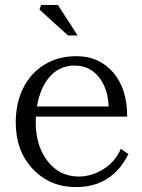

<svg xmlns="http://www.w3.org/2000/svg" viewBox="-20 -744 576 779"><path d="M147 -724.1H214.8L294.9 -600.1H255.9L140.1 -705.1ZM43.9 -247.1Q43.9 -324.7 73.7 -385.7Q103.5 -446.8 159.7 -481.4Q215.8 -516.1 290 -516.1Q381.8 -516.1 439 -450.2Q496.1 -384.3 496.1 -271H126Q125 -263.2 125 -247.1Q125 -152.3 173.3 -90.1Q221.7 -27.8 299.8 -27.8Q352.1 -27.8 399.9 -57.9Q447.8 -87.9 470.2 -140.1L501 -119.1Q434.6 15.1 288.1 15.1Q182.6 15.1 113.3 -58.1Q43.9 -131.3 43.9 -247.1ZM129.9 -312H420.9Q418 -385.7 380.6 -431.9Q343.3 -478 283.2 -478Q221.7 -478 182.1 -433.1Q142.6 -388.2 129.9 -312Z"/></svg>

Font: LT Superior Serif
Style: Regular
Weight: 400
Designer: Daniel Lyons
Foundry: LyonsType
Version: Version 2.120;FEAKit 1.0